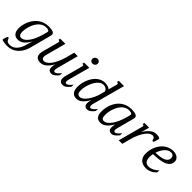

<svg xmlns="http://www.w3.org/2000/svg" viewBox="113 -1893 3267 3267"><g transform="rotate(45 1746.5 -259.5)"><path d="M326.7 -152.8Q302.7 -111.8 279.8 -82Q256.8 -52.2 232.7 -33.2Q208.5 -14.2 181.9 -4.9Q155.3 4.4 124.5 4.4Q98.1 4.4 75.4 -3.9Q52.7 -12.2 35.9 -30.3Q19 -48.3 9.5 -76.9Q0 -105.5 0 -146Q0 -184.1 8.8 -227.5Q17.6 -271 35.9 -313.5Q54.2 -356 82.3 -395Q110.4 -434.1 148.4 -463.9Q186.5 -493.7 235.1 -511.5Q283.7 -529.3 343.3 -529.3Q410.2 -529.3 445.1 -514.6Q480 -500 480 -467.8Q480 -459.5 478.3 -450.2Q476.6 -440.9 474.1 -430.7L374.5 -53.2Q358.4 6.8 330.1 55.2Q301.8 103.5 263.2 137.7Q224.6 171.9 177.5 190.2Q130.4 208.5 76.7 208.5Q70.8 208.5 58.8 208Q46.9 207.5 32.2 206.1Q17.6 204.6 2 202.6Q-13.7 200.7 -26.4 197.8Q-39.1 194.8 -47.4 190.7Q-55.7 186.5 -55.7 181.6Q-55.7 179.2 -55.4 175.3Q-55.2 171.4 -54.2 168.9L-40.5 122.6Q-38.1 114.3 -35.9 107.9Q-33.7 101.6 -30.5 97.4Q-27.3 93.3 -22.2 91.1Q-17.1 88.9 -9.3 88.9Q-3.9 88.9 -1 94.5Q2 100.1 4.9 108.6Q7.8 117.2 12.9 127Q18.1 136.7 27.3 145.3Q36.6 153.8 52.2 159.4Q67.9 165 92.3 165Q119.1 165 147.5 155.3Q175.8 145.5 202.1 122.8Q228.5 100.1 251 62.5Q273.4 24.9 289.6 -31.2L299.8 -67.4Q305.7 -87.9 313.2 -110.6Q320.8 -133.3 326.7 -152.8ZM85.4 -151.4Q85.4 -131.8 88.4 -114.7Q91.3 -97.7 98.4 -85Q105.5 -72.3 116.9 -64.9Q128.4 -57.6 145.5 -57.6Q180.7 -57.6 213.9 -81.3Q247.1 -105 276.1 -146.2Q305.2 -187.5 329.3 -243.4Q353.5 -299.3 371.6 -363.8L391.1 -434.1Q394.5 -444.8 394.5 -455.6Q394.5 -463.4 389.2 -469.2Q383.8 -475.1 374.5 -479Q365.2 -482.9 352.8 -484.9Q340.3 -486.8 325.7 -486.8Q282.7 -486.8 248 -469.2Q213.4 -451.7 186.8 -423.1Q160.2 -394.5 140.9 -358.4Q121.6 -322.3 109.4 -284.9Q97.2 -247.6 91.3 -212.4Q85.4 -177.2 85.4 -151.4Z M750.5 -518.6 655.8 -165.5Q646 -130.4 646 -106.4Q646 -78.6 659.2 -64.9Q672.4 -51.3 701.7 -51.3Q724.6 -51.3 753.9 -69.3Q783.2 -87.4 813.7 -126.7Q844.2 -166 873.5 -228.3Q902.8 -290.5 926.3 -378.4L963.4 -518.6H1047.9L951.7 -157.2Q949.7 -150.4 947.3 -141.4Q944.8 -132.3 942.6 -122.8Q940.4 -113.3 939 -103.3Q937.5 -93.3 937.5 -84.5Q937.5 -68.8 943.6 -58.1Q949.7 -47.4 966.3 -47.4Q972.7 -47.4 983.6 -52.5Q994.6 -57.6 1008.1 -67.9Q1021.5 -78.1 1035.6 -93.3Q1049.8 -108.4 1063 -128.4V-77.1Q1048.3 -58.1 1033.4 -42Q1018.6 -25.9 1003.2 -14.2Q987.8 -2.4 971.9 4.2Q956.1 10.7 939.5 10.7Q917.5 10.7 902.6 4.4Q887.7 -2 878.9 -12.7Q870.1 -23.4 866.5 -38.1Q862.8 -52.7 862.8 -68.8Q862.8 -89.8 866.2 -111.6Q869.6 -133.3 875.5 -152.8Q852.1 -107.9 827.1 -76.9Q802.2 -45.9 776.4 -26.4Q750.5 -6.8 724.4 2Q698.2 10.7 672.4 10.7Q642.6 10.7 621.3 3.7Q600.1 -3.4 586.4 -16.6Q572.8 -29.8 566.4 -48.6Q560.1 -67.4 560.1 -90.8Q560.1 -124 570.8 -162.6L643.6 -433.6Q646 -443.8 647.5 -451.4Q648.9 -459 648.9 -464.4Q648.9 -474.6 644.3 -478.3Q639.6 -481.9 630.9 -481.9H617.2L627 -518.6Z M1219.7 -433.6Q1222.7 -443.8 1223.9 -451.4Q1225.1 -459 1225.1 -464.4Q1225.1 -474.6 1220.5 -478.3Q1215.8 -481.9 1207 -481.9H1193.4L1203.1 -518.6H1326.7L1229 -157.2Q1227.1 -150.4 1224.6 -141.4Q1222.2 -132.3 1220 -122.8Q1217.8 -113.3 1216.3 -103.3Q1214.8 -93.3 1214.8 -84.5Q1214.8 -65.4 1221.9 -56.9Q1229 -48.3 1240.2 -48.3Q1250.5 -48.3 1263.7 -54.7Q1276.9 -61 1290.3 -71.8Q1303.7 -82.5 1316.9 -97.2Q1330.1 -111.8 1340.3 -128.4V-77.1Q1307.6 -31.7 1275.4 -10.5Q1243.2 10.7 1208 10.7Q1168.5 10.7 1149.2 -11Q1129.9 -32.7 1129.9 -72.8Q1129.9 -102.1 1140.1 -140.1ZM1311 -606Q1299.3 -606 1289.1 -610.1Q1278.8 -614.3 1271 -621.8Q1263.2 -629.4 1258.5 -640.1Q1253.9 -650.9 1253.9 -663.6Q1253.9 -672.9 1257.8 -684.1Q1261.7 -695.3 1270.3 -704.6Q1278.8 -713.9 1291.7 -720.2Q1304.7 -726.6 1322.3 -726.6Q1334 -726.6 1344.5 -722.2Q1355 -717.8 1362.5 -710.2Q1370.1 -702.6 1374.8 -691.9Q1379.4 -681.2 1379.4 -668.5Q1379.4 -658.7 1375.5 -647.9Q1371.6 -637.2 1363 -627.7Q1354.5 -618.2 1341.6 -612.1Q1328.6 -606 1311 -606Z M1799.3 -419.9Q1794.9 -439.9 1783 -452.9Q1771 -465.8 1756.6 -473.1Q1742.2 -480.5 1728 -483.4Q1713.9 -486.3 1704.6 -486.3Q1671.9 -486.3 1643.6 -469.2Q1615.2 -452.1 1591.8 -424.1Q1568.4 -396 1550.3 -360.1Q1532.2 -324.2 1519.8 -286.6Q1507.3 -249 1500.7 -212.6Q1494.1 -176.3 1494.1 -147.5Q1494.1 -127.9 1496.8 -110.6Q1499.5 -93.3 1506.6 -80.1Q1513.7 -66.9 1526.6 -59.1Q1539.6 -51.3 1560.1 -51.3Q1591.3 -51.3 1624.5 -76.2Q1657.7 -101.1 1688 -143.8Q1718.3 -186.5 1743.7 -243.2Q1769 -299.8 1785.2 -363.8ZM1856 -630.9Q1861.3 -651.4 1861.3 -661.1Q1861.3 -671.9 1856.4 -675.5Q1851.6 -679.2 1842.8 -679.2H1829.1L1838.9 -715.8H1964.4L1814 -157.2Q1812 -150.4 1809.6 -141.4Q1807.1 -132.3 1804.9 -122.8Q1802.7 -113.3 1801.3 -103.3Q1799.8 -93.3 1799.8 -84.5Q1799.8 -68.8 1805.9 -58.1Q1812 -47.4 1828.6 -47.4Q1835 -47.4 1845.9 -52.5Q1856.9 -57.6 1870.4 -67.9Q1883.8 -78.1 1897.9 -93.3Q1912.1 -108.4 1925.3 -128.4V-77.1Q1910.6 -58.1 1895.8 -42Q1880.9 -25.9 1865.5 -14.2Q1850.1 -2.4 1834.2 4.2Q1818.4 10.7 1801.8 10.7Q1779.8 10.7 1764.9 4.4Q1750 -2 1741.2 -12.7Q1732.4 -23.4 1728.8 -38.1Q1725.1 -52.7 1725.1 -68.8Q1725.1 -89.8 1729.7 -111.6Q1734.4 -133.3 1740.2 -152.8Q1692.4 -72.3 1644.8 -30.8Q1597.2 10.7 1539.1 10.7Q1512.2 10.7 1489 2Q1465.8 -6.8 1448.7 -25.4Q1431.6 -43.9 1421.9 -73.5Q1412.1 -103 1412.1 -144Q1412.1 -189.5 1421.1 -235.6Q1430.2 -281.7 1447.5 -324.7Q1464.8 -367.7 1489.7 -404.8Q1514.6 -441.9 1546.4 -469.7Q1578.1 -497.6 1616.5 -513.4Q1654.8 -529.3 1698.2 -529.3Q1718.8 -529.3 1737.1 -526.1Q1755.4 -522.9 1770.5 -517.6Q1785.6 -512.2 1797.6 -505.1Q1809.6 -498 1817.4 -490.2Z M2083 -145Q2083 -119.1 2086.4 -101.1Q2089.8 -83 2096.9 -72Q2104 -61 2115 -56.2Q2126 -51.3 2141.6 -51.3Q2174.3 -51.3 2207.5 -76.4Q2240.7 -101.6 2270.8 -144.5Q2300.8 -187.5 2325.9 -244.1Q2351.1 -300.8 2368.2 -363.8L2387.2 -434.1Q2390.6 -445.8 2390.6 -455.6Q2390.6 -463.4 2384.5 -469.2Q2378.4 -475.1 2368.2 -479Q2357.9 -482.9 2344.7 -484.9Q2331.5 -486.8 2316.9 -486.8Q2278.3 -486.8 2246.1 -470.9Q2213.9 -455.1 2187.7 -428.5Q2161.6 -401.9 2142.1 -366.9Q2122.6 -332 2109.4 -294.2Q2096.2 -256.3 2089.6 -217.8Q2083 -179.2 2083 -145ZM1997.1 -139.6Q1997.1 -183.1 2005.6 -229Q2014.2 -274.9 2031.7 -318.1Q2049.3 -361.3 2076.7 -399.9Q2104 -438.5 2141.6 -467Q2179.2 -495.6 2227.3 -512.5Q2275.4 -529.3 2334.5 -529.3Q2400.9 -529.3 2438.5 -514.4Q2476.1 -499.5 2476.1 -467.8Q2476.1 -459.5 2474.4 -450.2Q2472.7 -440.9 2470.2 -430.7L2397.9 -157.2Q2396 -150.4 2393.6 -141.4Q2391.1 -132.3 2388.9 -122.8Q2386.7 -113.3 2385.3 -103.3Q2383.8 -93.3 2383.8 -84.5Q2383.8 -68.8 2389.9 -58.1Q2396 -47.4 2412.6 -47.4Q2418.9 -47.4 2429.9 -52.5Q2440.9 -57.6 2454.3 -67.9Q2467.8 -78.1 2481.9 -93.3Q2496.1 -108.4 2509.3 -128.4V-77.1Q2494.6 -58.1 2479.7 -42Q2464.8 -25.9 2449.5 -14.2Q2434.1 -2.4 2418.2 4.2Q2402.3 10.7 2385.7 10.7Q2363.8 10.7 2348.9 4.4Q2334 -2 2325.2 -12.7Q2316.4 -23.4 2312.7 -38.1Q2309.1 -52.7 2309.1 -68.8Q2309.1 -89.8 2312.5 -111.6Q2315.9 -133.3 2321.8 -152.8Q2300.8 -114.7 2277.6 -84.5Q2254.4 -54.2 2229 -33Q2203.6 -11.7 2176.8 -0.5Q2149.9 10.7 2122.1 10.7Q2097.7 10.7 2075 4.6Q2052.2 -1.5 2034.9 -18.3Q2017.6 -35.2 2007.3 -64.2Q1997.1 -93.3 1997.1 -139.6Z M2899.9 -467.3Q2877 -467.3 2847.7 -449.2Q2818.4 -431.2 2787.8 -391.8Q2757.3 -352.5 2728 -290.3Q2698.7 -228 2675.3 -140.1L2638.2 0H2553.7L2669.9 -433.6Q2672.4 -443.8 2673.8 -451.4Q2675.3 -459 2675.3 -464.4Q2675.3 -474.6 2670.7 -478.3Q2666 -481.9 2657.2 -481.9H2643.6L2653.3 -518.6H2767.1L2724.1 -365.7Q2747.1 -408.2 2772.5 -439Q2797.9 -469.7 2824.5 -490Q2851.1 -510.3 2877.9 -519.8Q2904.8 -529.3 2931.2 -529.3Q2939.5 -529.3 2954.3 -528.8Q2969.2 -528.3 2983.9 -525.4Q2998.5 -522.5 3009.3 -516.4Q3020 -510.3 3020 -499Q3020 -494.1 3018.6 -489.3L3002.9 -430.7Q2998.5 -413.6 2992.7 -405.3Q2986.8 -397 2971.7 -397Q2965.3 -397 2962.6 -402.1Q2960 -407.2 2958 -415Q2956.1 -422.9 2953.4 -432.1Q2950.7 -441.4 2944.8 -449.2Q2939 -457 2928.5 -462.2Q2918 -467.3 2899.9 -467.3Z M3035.2 -161.1Q3035.2 -208 3044.7 -253.4Q3054.2 -298.8 3072.8 -339.6Q3091.3 -380.4 3117.9 -415.3Q3144.5 -450.2 3178.5 -475.3Q3212.4 -500.5 3253.4 -514.9Q3294.4 -529.3 3341.3 -529.3Q3370.6 -529.3 3396.7 -521.7Q3422.9 -514.2 3442.4 -499.8Q3461.9 -485.4 3473.4 -464.6Q3484.9 -443.8 3484.9 -417.5Q3484.9 -394 3477.5 -372.3Q3470.2 -350.6 3453.9 -331.8Q3437.5 -313 3410.6 -297.4Q3383.8 -281.7 3344.5 -270.8Q3305.2 -259.8 3252.4 -253.4Q3199.7 -247.1 3131.8 -246.6Q3124 -208 3124 -170.4Q3124 -130.9 3132.8 -106Q3141.6 -81.1 3156.2 -66.9Q3170.9 -52.7 3190.4 -47.6Q3210 -42.5 3231.9 -42.5Q3251.5 -42.5 3273.2 -47.9Q3294.9 -53.2 3317.1 -64Q3339.4 -74.7 3361.1 -90.8Q3382.8 -106.9 3402.8 -128.4V-77.1Q3385.7 -58.6 3364.7 -42.5Q3343.8 -26.4 3319.6 -14.6Q3295.4 -2.9 3268.3 3.9Q3241.2 10.7 3211.9 10.7Q3166.5 10.7 3133.3 -2.7Q3100.1 -16.1 3078.4 -39.6Q3056.6 -63 3045.9 -94.2Q3035.2 -125.5 3035.2 -161.1ZM3399.4 -415.5Q3399.4 -428.7 3395.5 -441.2Q3391.6 -453.6 3383.1 -463.4Q3374.5 -473.1 3361.3 -479Q3348.1 -484.9 3329.6 -484.9Q3297.4 -484.9 3269 -469Q3240.7 -453.1 3216.8 -426.5Q3192.9 -399.9 3174.6 -365.2Q3156.2 -330.6 3144 -293Q3215.8 -293.5 3264.6 -303Q3313.5 -312.5 3343.5 -328.6Q3373.5 -344.7 3386.5 -366.9Q3399.4 -389.2 3399.4 -415.5Z"/></g></svg>

Font: Arian AMU Serif
Style: Italic
Weight: 400
Italic angle: -15°
Designer: Ruben Hakobyan (Tarumian)
Foundry: Ruben Hakobyan (Tarumian)
Version: Version 1.002